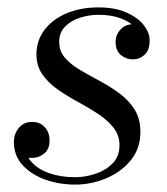

<svg xmlns="http://www.w3.org/2000/svg" viewBox="-20 -489 452 519"><path d="M183 10Q141 10 103.2 -3.2Q65.5 -16.5 41.5 -42.2Q17.5 -68 17.5 -105Q17.5 -127 30.8 -143.2Q44 -159.5 67.5 -159.5Q88 -159.5 101 -145.2Q114 -131 114 -109Q114 -86 99.5 -74Q85 -62 66 -62Q53 -62 42.2 -66.5Q31.5 -71 25 -80.5Q18.5 -90 18.5 -105H45.5Q45.5 -74 63.8 -52.8Q82 -31.5 113.2 -20.8Q144.5 -10 182.5 -10Q210.5 -10 238.2 -19.2Q266 -28.5 284.5 -47.5Q303 -66.5 303 -96Q303 -123.5 286.8 -144Q270.5 -164.5 245 -181.2Q219.5 -198 190.8 -213.5Q162 -229 136.5 -246.8Q111 -264.5 94.8 -287.5Q78.5 -310.5 78.5 -342Q78.5 -379 100 -407.8Q121.5 -436.5 159.5 -452.8Q197.5 -469 246.5 -469Q290.5 -469 321.2 -455.5Q352 -442 368.2 -421.5Q384.5 -401 384.5 -380Q384.5 -353 370.8 -340.8Q357 -328.5 339.5 -328.5Q321 -328.5 306.8 -340.2Q292.5 -352 292.5 -376.5Q292.5 -395 305.8 -409.2Q319 -423.5 339.5 -423.5Q355.5 -423.5 369.5 -411.2Q383.5 -399 383.5 -380H360Q360 -398 346.2 -413.8Q332.5 -429.5 307 -439.2Q281.5 -449 246.5 -449Q221 -449 196.5 -441.2Q172 -433.5 156 -417.2Q140 -401 140 -375.5Q140 -350.5 155.8 -332.5Q171.5 -314.5 196.5 -299.8Q221.5 -285 249.8 -270Q278 -255 303 -236.5Q328 -218 343.8 -193Q359.5 -168 359.5 -132Q359.5 -87.5 333.5 -55.8Q307.5 -24 267 -7Q226.5 10 183 10Z"/></svg>

Font: Bodoni Moda 11pt
Style: Italic
Weight: 400
Italic angle: -13°
Version: Version 2.004